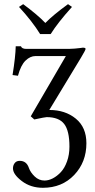

<svg xmlns="http://www.w3.org/2000/svg" viewBox="-20 -663 456 918"><path d="M127 -106.9 294.9 -395H149.9Q124.5 -395 102.1 -373.3Q79.6 -351.6 65.9 -300.8L40 -304.2Q54.2 -392.1 55.2 -441.9H80.1Q84.5 -429.2 106 -429.2H309.1Q321.8 -429.2 337.9 -430.7Q354.5 -432.1 365.2 -433.6L376 -435.1Q389.2 -435.1 389.2 -429.2Q389.2 -423.8 367.2 -387.2L215.8 -137.2Q292 -137.2 342.5 -95.7Q393.1 -54.2 393.1 22Q393.1 112.3 334.7 173.6Q276.4 234.9 185.1 234.9Q126.5 234.9 84.2 202.6Q42 170.4 42 142.1Q42 127.4 50.3 116.7Q58.6 106 74.2 106Q106.9 106 118.2 140.1Q125.5 161.1 145.8 180.7Q166 200.2 192.9 200.2Q212.4 200.2 232.7 189.7Q252.9 179.2 271 159.9Q289.1 140.6 300.5 108.6Q312 76.7 312 38.1Q312 -37.6 286.9 -70.3Q261.7 -103 203.1 -103Q195.8 -103 144 -91.8ZM171.9 -500Q134.3 -561 70.8 -629.9L90.8 -643.1Q160.2 -591.8 196.8 -553.2Q234.4 -591.8 305.2 -643.1L324.2 -629.9Q256.3 -554.7 222.2 -500Z"/></svg>

Font: Linux Biolinum
Style: Regular
Weight: 400
Designer: Philipp H. Poll
Foundry: Philipp H. Poll
Version: Version 0.6.4